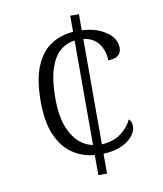

<svg xmlns="http://www.w3.org/2000/svg" viewBox="-81 -780 721 847"><g transform="rotate(-10 279.5 -357.0)"><path d="M291 -90Q235 -95 191.5 -125Q148 -155 122.5 -213.5Q97 -272 97 -363Q97 -462 122.5 -522Q148 -582 192 -610Q236 -638 291 -642V-714H330V-642Q394 -639 437.5 -609.5Q481 -580 481 -537Q481 -492 422 -491Q422 -531 399.5 -564Q377 -597 330 -603V-131Q382 -134 416 -159Q450 -184 466 -219Q479 -207 479 -185Q479 -166 463 -144.5Q447 -123 414 -107Q381 -91 330 -89V0H291ZM291 -603Q253 -598 224.5 -573.5Q196 -549 179.5 -498Q163 -447 163 -364Q163 -263 198.5 -204.5Q234 -146 291 -135Z"/></g></svg>

Font: Noto Serif Hentaigana Light
Style: Regular
Weight: 300
Designer: Kazuhiro Yamada
Foundry: nipponia
Version: Version 1.000; ttfautohint (v1.8.4.7-5d5b)